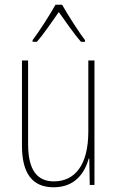

<svg xmlns="http://www.w3.org/2000/svg" viewBox="-20 -783 498 813"><path d="M243 -763H215C191 -720 144 -647 118 -613V-606H136C166 -640 203 -695 229 -732C257 -693 292 -641 323 -606H340V-613C320 -638 268 -718 243 -763ZM380 -527H354V-227C354 -82 296 -15 208 -15C138 -15 99 -62 99 -173V-527H73V-166C73 -49 117 10 207 10C300 10 339 -53 356 -112H358L360 0H380Z"/></svg>

Font: Noto Sans Sinhala UI Condensed Thin
Style: Regular
Weight: 100
Width: 3
Designer: Jelle Bosma - Monotype Design Team
Foundry: Monotype Imaging Inc.
Version: Version 2.006